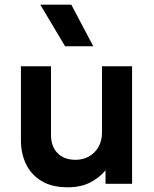

<svg xmlns="http://www.w3.org/2000/svg" viewBox="-20 -782 656 817"><path d="M268 15Q200.5 15 156.2 -12Q112 -39 90.5 -84.2Q69 -129.5 69 -185.5V-500H197V-207.5Q197 -159.5 224.5 -130.8Q252 -102 302 -102Q334 -102 359.5 -116.8Q385 -131.5 399.5 -157.5Q414 -183.5 414 -218V-500H542V0H429V-57Q401.5 -24.5 362.2 -4.8Q323 15 268 15ZM257 -585 151.5 -762H283.5L377 -585Z"/></svg>

Font: Geologica Thin Roman Medium
Style: Regular
Weight: 500
Version: Version 1.010;gftools[0.9.28]